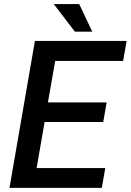

<svg xmlns="http://www.w3.org/2000/svg" viewBox="-20 -909 633 929"><path d="M479.5 -318.8H195.8L157.2 -95.7H489.3L472.7 0H25.9L148.9 -710.9H592.8L575.7 -614.3H247.1L211.9 -413.6H496.1ZM426.3 -755.9H342.3L240.2 -889.2H363.3Z"/></svg>

Font: Roboto Mono Medium
Style: Italic
Weight: 500
Designer: Google
Version: Version 2.000985; 2015; ttfautohint (v1.3)